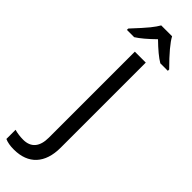

<svg xmlns="http://www.w3.org/2000/svg" viewBox="-446 -931 1121 1121"><g transform="rotate(45 114.5 -370.5)"><path d="M-30.8 -771H29.3C58.1 -789.1 93.8 -819.3 136.2 -860.8C179.7 -818.4 215.8 -788.1 245.1 -771H307.1V-782.2C240.7 -848.6 199.2 -898.4 182.1 -931.2H92.3C84.5 -917 72.3 -899.9 55.7 -878.9C38.6 -857.9 9.8 -825.7 -30.8 -782.2ZM-3.9 189.9C115.7 189.9 182.1 117.7 182.1 -11.2V-713.9H91.8V-3.9C91.8 70.3 59.1 110.8 -5.9 110.8C-30.8 110.8 -55.2 107.4 -78.1 101.1V176.8C-59.1 185.5 -34.7 189.9 -3.9 189.9Z"/></g></svg>

Font: Noto Reveo Sans
Style: Regular
Weight: 400
Designer: Monotype Design team
Foundry: Monotype Imaging Inc.
Version: Version 1.04